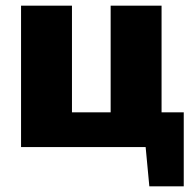

<svg xmlns="http://www.w3.org/2000/svg" viewBox="-20 -517 684 675"><path d="M626 -122V138H505L492 0H54V-497H233V-122H369V-497H548V-122Z"/></svg>

Font: Ezarion Extra Bold
Style: Regular
Weight: 800
Designer: Natanael Gama
Version: Version 1.001;PS 001.001;hotconv 1.0.70;makeotf.lib2.5.58329